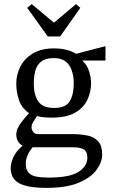

<svg xmlns="http://www.w3.org/2000/svg" viewBox="-20 -735 550 932"><path d="M206 177Q149 177 114 169Q79 161 61.5 147Q44 133 38 115.5Q32 98 32 80Q32 58 44.5 29Q57 0 90 -28Q74 -36 66.5 -50.5Q59 -65 59 -83Q59 -106 77.5 -132.5Q96 -159 121 -186Q85 -211 72 -249.5Q59 -288 59 -330Q59 -373 79 -412Q99 -451 139.5 -475.5Q180 -500 241 -500Q276 -500 301.5 -493.5Q327 -487 350 -474L492 -511V-441H379Q402 -421 412 -390.5Q422 -360 422 -330Q422 -289 404 -250.5Q386 -212 344.5 -188Q303 -164 230 -164Q211 -164 191 -166Q171 -168 160 -172Q147 -153 140 -140.5Q133 -128 133 -116Q133 -106 141 -95Q149 -84 164 -84H329Q372 -84 405 -77Q438 -70 457 -48.5Q476 -27 476 15Q476 52 448.5 89.5Q421 127 362 152Q303 177 206 177ZM214 127Q318 127 361 99.5Q404 72 404 30Q404 0 386.5 -10Q369 -20 334 -20H138Q122 0 113.5 20Q105 40 105 59Q105 95 127.5 111Q150 127 214 127ZM243 -211Q299 -211 318.5 -243.5Q338 -276 338 -330Q338 -383 316 -418Q294 -453 240 -453Q202 -453 181 -437Q160 -421 152 -393.5Q144 -366 144 -330Q144 -275 165.5 -243Q187 -211 243 -211ZM212 -558 112 -697 134 -715 242 -625 349 -715 370 -697 272 -558Z"/></svg>

Font: Manuale
Style: Regular
Weight: 400
Designer: Eduardo Tunni / Pablo Cosgaya
Foundry: Eduardo Tunni / Pablo Cosgaya
Version: Version 1.002